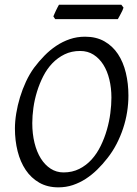

<svg xmlns="http://www.w3.org/2000/svg" viewBox="-20 -787 585 822"><path d="M457 -369.1Q457 -410.2 448.2 -446.5Q439.5 -482.9 422.4 -510Q405.3 -537.1 380.4 -553Q355.5 -568.8 323.2 -568.8Q286.1 -568.8 256.6 -554.4Q227.1 -540 204.1 -516.1Q181.2 -492.2 165 -460.4Q148.9 -428.7 138.4 -394.5Q127.9 -360.4 123 -325.4Q118.2 -290.5 118.2 -259.8Q118.2 -214.4 127.7 -175.5Q137.2 -136.7 154.8 -108.6Q172.4 -80.6 197 -64.7Q221.7 -48.8 252 -48.8Q289.6 -48.8 319.6 -64Q349.6 -79.1 372.3 -104.2Q395 -129.4 411.1 -162.4Q427.2 -195.3 437.5 -231Q447.8 -266.6 452.4 -302.5Q457 -338.4 457 -369.1ZM529.8 -377.9Q529.8 -343.3 524.2 -307.6Q518.6 -272 507.1 -237.3Q495.6 -202.6 478.8 -170.2Q461.9 -137.7 439.9 -109.9Q419.4 -83.5 396.2 -60.8Q373 -38.1 346.9 -21.2Q320.8 -4.4 291.7 5.4Q262.7 15.1 230 15.1Q183.1 15.1 148.2 -4.9Q113.3 -24.9 90.1 -59.3Q66.9 -93.8 55.4 -139.6Q43.9 -185.5 43.9 -236.8Q43.9 -267.6 49.6 -302Q55.2 -336.4 65.7 -370.8Q76.2 -405.3 91.3 -437.7Q106.4 -470.2 126 -497.1Q146.5 -524.4 170.2 -548.6Q193.8 -572.8 220.9 -590.8Q248 -608.9 278.8 -619.4Q309.6 -629.9 344.2 -629.9Q392.1 -629.9 427.2 -609.9Q462.4 -589.8 485.1 -555.4Q507.8 -521 518.8 -475.1Q529.8 -429.2 529.8 -377.9ZM508.8 -754.4Q507.3 -749 504.2 -742.2Q501 -735.4 497.3 -728.5Q493.7 -721.7 490.2 -715.3Q486.8 -709 484.4 -705.1H216.3L208.5 -716.8Q210.4 -721.7 213.4 -728.3Q216.3 -734.9 219.5 -741.7Q222.7 -748.5 226.1 -755.1Q229.5 -761.7 232.4 -766.6H499.5Z"/></svg>

Font: Gentium Plus
Style: Italic
Weight: 400
Italic angle: -8°
Designer: J. Victor Gaultney, Annie Olsen, Iska Routamaa
Foundry: SIL International
Version: Version 1.510